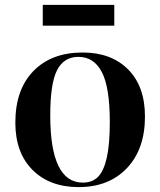

<svg xmlns="http://www.w3.org/2000/svg" viewBox="-20 -742 647 776"><path d="M152.8 -638.2V-722.2H441.9V-638.2ZM297.9 14.2Q180.7 14.2 111.3 -55.4Q42 -125 42 -246.1Q42 -379.9 115 -454.8Q188 -529.8 314 -529.8Q429.7 -529.8 497.8 -461.4Q565.9 -393.1 565.9 -271Q565.9 -139.6 493.2 -62.7Q420.4 14.2 297.9 14.2ZM314.9 -3.9Q352.1 -3.9 375.5 -26.6Q398.9 -49.3 411.4 -103.8Q423.8 -158.2 423.8 -248Q423.8 -389.2 391.6 -450.7Q359.4 -512.2 296.9 -512.2Q238.3 -512.2 210.7 -458.5Q183.1 -404.8 183.1 -275.9Q183.1 -3.9 314.9 -3.9Z"/></svg>

Font: Display Semibold
Style: Regular
Weight: 600
Designer: Latin by Veronika Burian and Jose Scaglione. Greek by Irene Vlachou. Cyrillic by Vera Evstafieva.
Foundry: TypeTogether
Version: Version 3.002